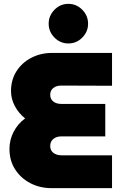

<svg xmlns="http://www.w3.org/2000/svg" viewBox="-20 -974 636 994"><path d="M246 0Q186 0 136.5 -26Q87 -52 58 -97.5Q29 -143 29 -203Q29 -250 50.5 -291.5Q72 -333 110 -361Q77 -387 57 -424.5Q37 -462 37 -502Q37 -561 65.5 -605.5Q94 -650 142.5 -675Q191 -700 249 -700H560V-530L297 -531Q272 -531 256 -518.5Q240 -506 240 -483Q240 -461 256 -448.5Q272 -436 297 -436H525V-268H298Q273 -268 256.5 -255Q240 -242 240 -218Q240 -195 256.5 -182.5Q273 -170 298 -170H560V0ZM334 -749Q292 -749 262 -779.5Q232 -810 232 -851Q232 -893 262 -923.5Q292 -954 334 -954Q376 -954 406 -923.5Q436 -893 436 -851Q436 -810 406 -779.5Q376 -749 334 -749Z"/></svg>

Font: MuseoModerno Black
Style: Regular
Weight: 900
Designer: Pablo Cosgaya, Héctor Gatti, Marcela Romero, and the Authors of The MuseoModerno Project.
Foundry: Omnibus-Type Team
Version: Version 1.001